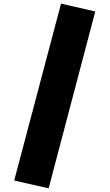

<svg xmlns="http://www.w3.org/2000/svg" viewBox="-20 -908 602 1054"><path d="M315 -888 58 83 247 126 503 -845Z"/></svg>

Font: Glow Sans SC Normal Heavy
Style: Regular
Weight: 900
Designer: Ryoko NISHIZUKA (kana, bopomofo & ideographs); Paul D. Hunt (Latin, Greek & Cyrillic); Sandoll Communications, Soo-young
Version: Version 0.93